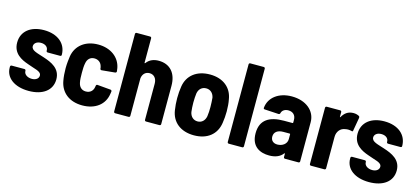

<svg xmlns="http://www.w3.org/2000/svg" viewBox="-58 -1154 3528 1616"><g transform="rotate(15 1706.0 -346.0)"><path d="M223 7C344 7 424 -50 424 -147C424 -242 344 -276 273 -299C216 -319 160 -327 160 -366C160 -391 183 -411 220 -411C259 -411 283 -390 283 -362V-359C283 -352 288 -347 295 -347H403C410 -347 415 -351 415 -358C415 -456 338 -521 218 -521C103 -521 25 -461 25 -362C25 -267 99 -231 160 -210C220 -186 282 -181 282 -142C282 -117 259 -98 223 -98C184 -98 154 -119 154 -148V-150C154 -157 149 -162 142 -162H31C24 -162 19 -157 19 -150V-142C19 -54 98 7 223 7Z M690 8C803 8 882 -52 895 -149L898 -169C898 -177 893 -181 886 -182L771 -192C764 -193 759 -188 758 -181L756 -169C751 -138 729 -113 689 -113C653 -113 630 -136 623 -172C618 -194 617 -223 617 -258C617 -290 618 -319 623 -341C629 -377 652 -401 689 -401C723 -401 746 -381 754 -355C756 -350 757 -346 758 -341C759 -338 759 -334 759 -331C760 -324 764 -320 770 -320C771 -320 771 -320 772 -320L887 -331C894 -332 899 -336 899 -344C898 -354 896 -364 895 -373C878 -462 799 -522 690 -522C578 -522 500 -460 484 -365C480 -337 475 -298 475 -259C475 -223 478 -182 484 -151C501 -53 577 8 690 8Z M1217 -522C1176 -522 1138 -509 1112 -474C1108 -470 1105 -471 1105 -475V-688C1105 -695 1100 -700 1093 -700H976C969 -700 964 -695 964 -688V-12C964 -5 969 0 976 0H1093C1100 0 1105 -5 1105 -12V-340C1110 -377 1134 -401 1169 -401C1208 -401 1233 -372 1233 -326V-12C1233 -5 1238 0 1245 0H1362C1369 0 1374 -5 1374 -12V-346C1374 -456 1315 -522 1217 -522Z M1663 8C1780 8 1856 -54 1871 -156C1876 -185 1879 -226 1879 -258C1879 -291 1876 -333 1870 -361C1855 -459 1779 -522 1664 -522C1547 -522 1470 -459 1455 -361C1450 -333 1447 -291 1447 -258C1447 -226 1450 -184 1455 -155C1470 -54 1547 8 1663 8ZM1663 -113C1626 -113 1600 -138 1593 -176C1590 -200 1588 -229 1588 -258C1588 -287 1590 -315 1593 -339C1600 -377 1626 -401 1663 -401C1699 -401 1725 -377 1733 -339C1735 -315 1737 -287 1737 -258C1737 -230 1736 -201 1732 -176C1725 -138 1699 -113 1663 -113Z M1966 0H2083C2090 0 2095 -5 2095 -12V-688C2095 -695 2090 -700 2083 -700H1966C1959 -700 1954 -695 1954 -688V-12C1954 -5 1959 0 1966 0Z M2377 -522C2263 -522 2181 -460 2173 -368C2172 -362 2177 -357 2184 -357L2305 -350C2312 -350 2317 -353 2319 -360C2324 -385 2347 -401 2378 -401C2420 -401 2444 -375 2444 -335V-312C2444 -309 2442 -307 2439 -307H2365C2240 -307 2161 -262 2161 -144C2161 -25 2242 8 2319 8C2373 8 2413 -9 2438 -42C2441 -46 2444 -44 2444 -40V-12C2444 -5 2449 0 2456 0H2573C2580 0 2585 -5 2585 -12V-353C2585 -452 2500 -522 2377 -522ZM2362 -99C2328 -99 2304 -118 2304 -153C2304 -193 2335 -215 2383 -215H2439C2442 -215 2444 -213 2444 -210V-168C2444 -125 2405 -99 2362 -99Z M2914 -521C2867 -521 2837 -497 2816 -460C2814 -456 2811 -457 2811 -462V-502C2811 -509 2806 -514 2799 -514H2682C2675 -514 2670 -509 2670 -502V-12C2670 -5 2675 0 2682 0H2799C2806 0 2811 -5 2811 -12V-286C2811 -333 2841 -367 2880 -372C2889 -374 2898 -375 2906 -375C2917 -375 2927 -373 2935 -371C2943 -368 2948 -369 2949 -378L2969 -493C2970 -499 2969 -505 2963 -509C2952 -515 2936 -521 2914 -521Z M3189 7C3310 7 3390 -50 3390 -147C3390 -242 3310 -276 3239 -299C3182 -319 3126 -327 3126 -366C3126 -391 3149 -411 3186 -411C3225 -411 3249 -390 3249 -362V-359C3249 -352 3254 -347 3261 -347H3369C3376 -347 3381 -351 3381 -358C3381 -456 3304 -521 3184 -521C3069 -521 2991 -461 2991 -362C2991 -267 3065 -231 3126 -210C3186 -186 3248 -181 3248 -142C3248 -117 3225 -98 3189 -98C3150 -98 3120 -119 3120 -148V-150C3120 -157 3115 -162 3108 -162H2997C2990 -162 2985 -157 2985 -150V-142C2985 -54 3064 7 3189 7Z"/></g></svg>

Font: Barlow Semi Condensed
Style: Bold
Weight: 700
Width: 4
Designer: Jeremy Tribby
Foundry: Tribby Type
Version: Version 1.422;hotconv 1.0.109;makeotfexe 2.5.65596